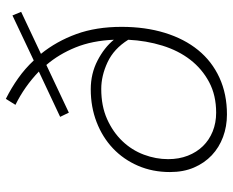

<svg xmlns="http://www.w3.org/2000/svg" viewBox="-88 -676 777 640"><g transform="rotate(-90 300.0 -356.5)"><path d="M238 12Q198 12 163 -1Q128 -14 102 -38.5Q76 -63 61 -98Q46 -133 46 -178Q46 -236 67 -284.5Q88 -333 125 -368Q162 -403 212.5 -422.5Q263 -442 322 -442Q374 -442 417.5 -419.5Q461 -397 487 -365Q484 -437 461.5 -492.5Q439 -548 403 -590L244 -515L230 -544L381 -615Q331 -663 270 -693L290 -725Q326 -707 358.5 -684Q391 -661 418 -632L568 -703L580 -674L440 -608Q482 -556 506 -490Q530 -424 530 -339Q530 -260 510 -195Q490 -130 452.5 -84Q415 -38 360.5 -13Q306 12 238 12ZM244 -24Q302 -24 346 -47.5Q390 -71 420.5 -110.5Q451 -150 467.5 -203.5Q484 -257 487 -317Q457 -365 412 -386Q367 -407 323 -407Q266 -407 222.5 -387.5Q179 -368 149 -336.5Q119 -305 104 -265Q89 -225 89 -184Q89 -148 100.5 -118.5Q112 -89 132.5 -68Q153 -47 181.5 -35.5Q210 -24 244 -24Z"/></g></svg>

Font: Source Code Pro Light
Style: Italic
Weight: 300
Italic angle: -11°
Monospace: yes
Designer: Paul D. Hunt, Teo Tuominen
Foundry: Adobe Systems Incorporated
Version: Version 1.050;PS 1.000;hotconv 16.6.51;makeotf.lib2.5.65220